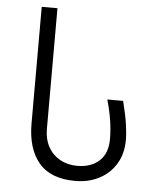

<svg xmlns="http://www.w3.org/2000/svg" viewBox="-53 -771 705 827"><g transform="rotate(5 300.0 -358.0)"><path d="M305.5 -56Q365.5 -56 401 -88.8Q436.5 -121.5 436.5 -182.5Q436.5 -261.5 410 -352H478.5Q493.5 -293 499.2 -253.5Q505 -214 505 -184.5Q505 -126 478.5 -82Q452 -38 406 -14.2Q360 9.5 303 9.5Q196 9.5 145 -51.5Q94 -112.5 94 -220.5V-725H162V-202Q162 -158.5 180.2 -125.5Q198.5 -92.5 231.2 -74.2Q264 -56 305.5 -56Z"/></g></svg>

Font: JuliaMono Light
Style: Regular
Weight: 300
Monospace: yes
Designer: cormullion
Foundry: corm
Version: Version 0.054; ttfautohint (v1.8.4)